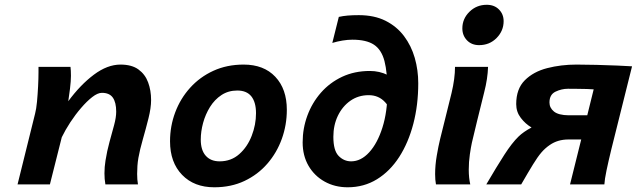

<svg xmlns="http://www.w3.org/2000/svg" viewBox="-20 -774 2673 806"><path d="M559.1 0H422.4Q420.4 -11.2 419.4 -22.9Q418.5 -34.7 418.5 -46.4Q418.5 -73.2 422.9 -100.1Q429.2 -140.1 439.7 -178.2Q450.2 -216.3 459 -248.8Q467.8 -281.2 467.8 -305.2Q467.8 -344.2 453.6 -364.3Q439.5 -384.3 407.7 -384.3Q390.1 -384.3 367.4 -366.7Q344.7 -349.1 320.6 -321Q296.4 -293 275.1 -260.5Q253.9 -228 239.3 -197.8L189.5 0H53.7L127.4 -297.4Q132.3 -315.9 135.3 -346.9Q138.2 -377.9 139.9 -411.4Q141.6 -444.8 141.6 -469.7V-493.2H275.9Q277.8 -479 277.8 -455.6Q277.8 -434.6 273.9 -402.1Q270 -369.6 266.6 -349.1Q317.4 -418 374 -460.4Q430.7 -502.9 485.8 -502.9Q533.2 -502.9 561.3 -482.4Q589.4 -461.9 601.8 -428.2Q614.3 -394.5 614.3 -354Q614.3 -321.3 603.3 -277.3Q592.3 -233.4 579.6 -189.2Q566.9 -145 561 -111.3Q558.1 -94.7 556.9 -77.9Q555.7 -61 555.7 -43.9Q555.7 -20 559.1 0Z M693.8 -180.7Q693.8 -244.6 715.6 -302.5Q737.3 -360.4 778.1 -405.5Q818.8 -450.7 875.7 -476.8Q932.6 -502.9 1002.9 -502.9Q1087.4 -502.9 1135.7 -451.7Q1184.1 -400.4 1184.1 -313Q1184.1 -249.5 1163.1 -191.2Q1142.1 -132.8 1102.3 -86.9Q1062.5 -41 1006.3 -14.4Q950.2 12.2 879.4 12.2Q794.9 12.2 744.4 -40Q693.8 -92.3 693.8 -180.7ZM976.1 -394Q938.5 -394 909.7 -375Q880.9 -356 861.6 -325Q842.3 -293.9 832.5 -257.8Q822.8 -221.7 822.8 -188Q822.8 -143.6 843.8 -120.1Q864.7 -96.7 901.9 -96.7Q950.2 -96.7 984.4 -127Q1018.6 -157.2 1036.6 -203.9Q1054.7 -250.5 1054.7 -298.8Q1054.7 -344.7 1035.2 -369.4Q1015.6 -394 976.1 -394Z M1375 -593.8 1402.3 -703.1Q1419.9 -707 1439.7 -708.7Q1459.5 -710.4 1486.3 -710.4Q1551.3 -710.4 1598.4 -686.8Q1645.5 -663.1 1676 -622.6Q1706.5 -582 1721.2 -530.8Q1735.8 -479.5 1735.8 -424.3Q1735.8 -333.5 1715.1 -254.2Q1694.3 -174.8 1655.8 -115Q1617.2 -55.2 1562.5 -21.5Q1507.8 12.2 1439.5 12.2Q1385.7 12.2 1342.8 -11.7Q1299.8 -35.6 1275.1 -78.1Q1250.5 -120.6 1250.5 -176.3Q1250.5 -234.9 1270.3 -288.6Q1290 -342.3 1327.1 -384.8Q1364.3 -427.2 1416.3 -451.7Q1468.3 -476.1 1532.7 -476.1Q1573.2 -476.1 1607.7 -459Q1642.1 -441.9 1668.7 -414.6Q1695.3 -387.2 1711.4 -356L1632.3 -274.4Q1624 -314.9 1596.9 -344.7Q1569.8 -374.5 1527.8 -374.5Q1484.4 -374.5 1450.9 -351.1Q1417.5 -327.6 1398.4 -288.1Q1379.4 -248.5 1379.4 -199.7Q1379.4 -142.1 1401.6 -119.4Q1423.8 -96.7 1454.1 -96.7Q1495.1 -96.7 1529.8 -134.5Q1564.5 -172.4 1585.4 -238.5Q1606.4 -304.7 1606.4 -389.2Q1606.4 -469.7 1594 -517.6Q1581.5 -565.4 1549.8 -586.4Q1518.1 -607.4 1459 -607.4Q1440.4 -607.4 1418 -603.8Q1395.5 -600.1 1375 -593.8Z M1890.1 -493.2H2028.8Q2027.3 -443.8 2012.7 -387Q1998 -330.1 1982.9 -266.6L1960.9 -174.8Q1957 -157.2 1952.4 -126Q1947.8 -94.7 1947.8 -61.5Q1947.8 -27.3 1954.1 0H1810.1Q1806.6 -18.6 1806.6 -43Q1806.6 -80.6 1813.5 -120.6Q1820.3 -160.6 1827.6 -190.4L1846.7 -267.1Q1860.8 -322.3 1875.5 -383.3Q1890.1 -444.3 1890.1 -493.2ZM1920.9 -654.8Q1920.9 -695.3 1950.7 -724.6Q1980.5 -753.9 2023.4 -753.9Q2055.2 -753.9 2074.7 -734.1Q2094.2 -714.4 2094.2 -685.1Q2094.2 -644.5 2064.7 -614.5Q2035.2 -584.5 1991.2 -584.5Q1960 -584.5 1940.4 -604.7Q1920.9 -625 1920.9 -654.8Z M2419.9 -188.5H2366.2Q2321.3 -188.5 2288.1 -165.5Q2268.1 -151.9 2252.4 -133.5Q2236.8 -115.2 2217.8 -84.2Q2198.7 -53.2 2168 0H2021.5Q2064.9 -74.2 2097.2 -124.3Q2129.4 -174.3 2156.7 -200.7Q2177.2 -220.7 2211.4 -238.8Q2185.5 -253.9 2166.3 -279.1Q2147 -304.2 2147 -336.9Q2147 -400.9 2183.1 -437Q2219.2 -473.1 2277.1 -488Q2335 -502.9 2400.4 -502.9Q2438 -502.9 2483.9 -501.7Q2529.8 -500.5 2570.8 -498.8Q2611.8 -497.1 2633.3 -495.6L2546.4 -147.5Q2534.2 -97.2 2526.1 -58.6Q2518.1 -20 2517.1 0H2373ZM2367.2 -290H2445.3L2472.2 -398.9Q2463.4 -399.9 2443.4 -400.4Q2423.3 -400.9 2401.4 -401.1Q2379.4 -401.4 2364.3 -401.4Q2337.4 -401.4 2312 -389.2Q2286.6 -377 2286.6 -343.8Q2286.6 -321.3 2305.4 -305.9Q2324.2 -290.5 2367.2 -290Z"/></svg>

Font: Andika
Style: Bold Italic
Weight: 700
Italic angle: -14°
Designer: Victor Gaultney, Annie Olsen, Julie Remington, Don Collingsworth, Eric Hays, Becca Hirsbrunner
Foundry: SIL International
Version: Version 6.101